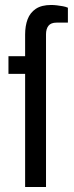

<svg xmlns="http://www.w3.org/2000/svg" viewBox="-20 -752 298 772"><path d="M81 0V-455H14V-526H81V-613Q81 -648 91 -674.5Q101 -701 124 -716.5Q147 -732 186 -732Q197 -732 209 -730.5Q221 -729 232.5 -727Q244 -725 253 -721V-661H207Q185 -661 175 -648.5Q165 -636 165 -614V0Z"/></svg>

Font: Archivo SemiCondensed
Style: Regular
Weight: 400
Width: 4
Designer: Hector Gatti
Foundry: Omnibus-Type
Version: Version 2.001